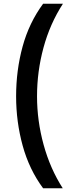

<svg xmlns="http://www.w3.org/2000/svg" viewBox="-20 -852 414 1037"><path d="M213 165Q138 64 102.5 -65Q67 -194 67 -332Q67 -472 102 -600.5Q137 -729 213 -832H320Q250 -724 215 -595Q180 -466 180 -332Q180 -200 215.5 -70.5Q251 59 319 165Z"/></svg>

Font: Noto Sans Gurmukhi UI SemiBold
Style: Regular
Weight: 600
Designer: Jelle Bosma - Monotype Design Team
Foundry: Monotype Imaging Inc.
Version: Version 2.004; ttfautohint (v1.8.4.7-5d5b)